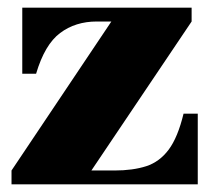

<svg xmlns="http://www.w3.org/2000/svg" viewBox="-20 -480 549 500"><path d="M232 -424Q176.5 -424 136.5 -394Q96.5 -364 74 -288H38V-460H479V-424L218 -36H278Q326 -36 360.8 -47.2Q395.5 -58.5 419.2 -90.2Q443 -122 458 -184H495V0H10V-36L270 -424Z"/></svg>

Font: Bodoni* 06pt Fatface
Style: Regular
Weight: 900
Version: Version 2.3